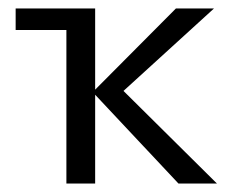

<svg xmlns="http://www.w3.org/2000/svg" viewBox="-20 -434 541 454"><path d="M17 -414H205V-222L396 -414H486L272 -219L493 0H402L205 -210V0H137V-363H17Z"/></svg>

Font: QiushuiShotai Bright
Style: Regular
Weight: 400
Designer: Christian Thalmann (Catharsis Fonts)
Version: Version 1.250;